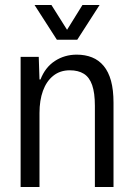

<svg xmlns="http://www.w3.org/2000/svg" viewBox="-20 -753 534 773"><path d="M63 0V-524H136L139 -433H143Q162 -482 201 -507.5Q240 -533 289 -533Q323 -533 350.5 -522Q378 -511 397.5 -487.5Q417 -464 427 -427.5Q437 -391 437 -339V0H362V-327Q362 -379 351 -410.5Q340 -442 317.5 -456Q295 -470 261 -470Q222 -470 194.5 -448Q167 -426 153 -387.5Q139 -349 139 -298V0ZM209 -593 119 -733H187L250 -633L312 -733H381L291 -593Z"/></svg>

Font: Mona Sans SemiCondensed
Style: Regular
Weight: 400
Width: 4
Designer: Deni Anggara
Foundry: GitHub
Version: Version 2.000